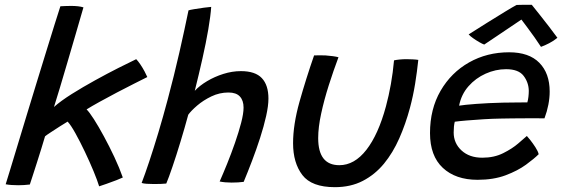

<svg xmlns="http://www.w3.org/2000/svg" viewBox="-20 -750 2328 795"><path d="M390.5 21.5Q383.5 -2 367.5 -40.8Q351.5 -79.5 331.5 -121.5Q311.5 -163.5 292.5 -197.8Q273.5 -232 260 -246.5Q249.5 -240.5 229.2 -227.5Q209 -214.5 190.2 -202.2Q171.5 -190 166.5 -185.5Q160 -164 151 -134.2Q142 -104.5 132.2 -74.5Q122.5 -44.5 114.8 -20.5Q107 3.5 103.5 14Q79 17 55.5 17Q40.5 17 27.2 16Q14 15 3.5 13Q9.5 -6.5 22.8 -49.8Q36 -93 53.8 -152Q71.5 -211 92 -278Q112.5 -345 133.2 -412.8Q154 -480.5 173 -542Q192 -603.5 206.8 -651Q221.5 -698.5 230 -724Q239.5 -724.5 251 -725Q262.5 -725.5 274 -725.5Q306.5 -725.5 325.5 -719.5Q311 -669.5 293.8 -610.2Q276.5 -551 259.5 -493Q242.5 -435 227.8 -386Q213 -337 203.5 -307Q231.5 -332 277.2 -360.8Q323 -389.5 373.8 -417.5Q424.5 -445.5 470 -468.5Q515.5 -491.5 544 -505Q551 -498 560.8 -483.8Q570.5 -469.5 578.5 -454.5Q586.5 -439.5 590 -431Q570 -421 536.2 -404Q502.5 -387 464.2 -367Q426 -347 392.2 -328.2Q358.5 -309.5 338.5 -297Q349.5 -286.5 368.8 -256.5Q388 -226.5 410.2 -185.5Q432.5 -144.5 453.5 -99.8Q474.5 -55 488.5 -15Q481.5 -11.5 461.8 -3.8Q442 4 421 11.2Q400 18.5 390.5 21.5Z M668.5 10Q650 12 617.5 12Q601 12 587 11Q573 10 566.5 7.5Q580 -27.5 598 -81.5Q616 -135.5 635.8 -201.2Q655.5 -267 674.5 -338.5Q700.5 -435.5 722.8 -533.2Q745 -631 760.5 -707Q765.5 -709 784.8 -712.2Q804 -715.5 824.8 -718.2Q845.5 -721 854.5 -721.5Q852 -684 842.5 -628.5Q833 -573 818.2 -507.5Q803.5 -442 786.5 -374Q806.5 -395.5 837.5 -414Q868.5 -432.5 905 -444Q941.5 -455.5 977.5 -455.5Q1037 -455.5 1064.2 -426.5Q1091.5 -397.5 1091.5 -342Q1091.5 -312 1082 -269.5Q1072.5 -227 1057 -179Q1041.5 -131 1023.5 -83.8Q1005.5 -36.5 989 3Q967 6 939 6Q911 6 889.5 1.5Q903.5 -30 920.5 -72Q937.5 -114 953 -158.5Q968.5 -203 978.5 -241.5Q988.5 -280 988.5 -304.5Q988.5 -334 973.2 -350.5Q958 -367 926 -367Q889 -367 855.2 -350.8Q821.5 -334.5 796.2 -312.8Q771 -291 759.5 -275Q744.5 -219.5 727.2 -162.8Q710 -106 694.2 -59.8Q678.5 -13.5 668.5 10Z M1611.5 -500Q1619 -502 1634 -503.5Q1649 -505 1663 -505Q1675 -505 1689.5 -504.2Q1704 -503.5 1712 -502Q1707 -453.5 1698.8 -402.8Q1690.5 -352 1677.5 -303.5Q1659.5 -236.5 1633.2 -177Q1607 -117.5 1569.8 -72.2Q1532.5 -27 1482.2 -1Q1432 25 1366.5 25Q1270.5 25 1232 -25.2Q1193.5 -75.5 1193.5 -157Q1193.5 -234 1220.2 -329Q1247 -424 1280.5 -520.5Q1290 -521 1303.2 -521Q1316.5 -521 1328 -520.5Q1343 -519.5 1357.8 -517.5Q1372.5 -515.5 1381.5 -513Q1360.5 -457 1341.2 -396.5Q1322 -336 1309.8 -279.5Q1297.5 -223 1297.5 -178Q1297.5 -66 1385 -66Q1447.5 -66 1497 -129.5Q1546.5 -193 1578 -309.5Q1590 -354 1598.5 -401.8Q1607 -449.5 1611.5 -500Z M2210.5 -111.5Q2192 -93 2157.8 -68Q2123.5 -43 2073.5 -24.2Q2023.5 -5.5 1957.5 -5.5Q1866.5 -5.5 1813.5 -55Q1760.5 -104.5 1760.5 -199Q1760.5 -298.5 1804.2 -374Q1848 -449.5 1922.2 -491.5Q1996.5 -533.5 2088 -533.5Q2170.5 -533.5 2213.2 -490Q2256 -446.5 2256 -371Q2256 -318 2234.5 -260Q2229 -260 2208 -260.2Q2187 -260.5 2158.5 -260.2Q2130 -260 2101 -259.8Q2072 -259.5 2051.5 -259Q2019 -258.5 1982 -256.2Q1945 -254 1913 -251.2Q1881 -248.5 1863 -246Q1858.5 -228 1858.5 -201.5Q1858.5 -157 1891 -127Q1923.5 -97 1977 -97Q2026 -97 2063.5 -115.8Q2101 -134.5 2126 -156.2Q2151 -178 2161.5 -187Q2165 -183.5 2175.8 -170Q2186.5 -156.5 2197 -140.2Q2207.5 -124 2210.5 -111.5ZM1881 -312.5Q1902 -316 1952 -319.8Q2002 -323.5 2062 -325Q2097 -325.5 2127.8 -325.8Q2158.5 -326 2163.5 -326Q2166.5 -336 2168 -349Q2169.5 -362 2169.5 -374Q2169 -408.5 2148 -436Q2127 -463.5 2075.5 -463.5Q2032 -463.5 1990.8 -445Q1949.5 -426.5 1919.8 -392.8Q1890 -359 1881 -312.5ZM2182 -730Q2197 -711.5 2216.2 -687.2Q2235.5 -663 2254.5 -638.2Q2273.5 -613.5 2288 -593.5Q2273 -581 2254.2 -571.2Q2235.5 -561.5 2220 -556Q2209.5 -572.5 2193.2 -595.5Q2177 -618.5 2161.5 -639Q2146 -659.5 2139 -669Q2125 -659.5 2096.2 -640.2Q2067.5 -621 2036.5 -600Q2005.5 -579 1985 -565.5Q1977.5 -568 1964.5 -575.5Q1951.5 -583 1939 -591.8Q1926.5 -600.5 1920.5 -607.5Q1955.5 -630 1996.5 -655.5Q2037.5 -681 2071.5 -701.8Q2105.5 -722.5 2119 -729.5Q2128 -730 2149.2 -730.2Q2170.5 -730.5 2182 -730Z"/></svg>

Font: Grandstander
Style: Italic
Weight: 400
Italic angle: -15°
Designer: Tyler Finck
Foundry: Etcetera Type Co
Version: Version 1.200; ttfautohint (v1.8.3)